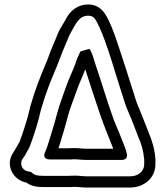

<svg xmlns="http://www.w3.org/2000/svg" viewBox="-20 -746 738 856"><path d="M378 -528C378 -528 338 -517 338 -516C330 -499 322 -482 315 -459C302 -424 286 -394 273 -355C260 -320 245 -278 234 -238C221 -186 205 -140 190 -90C187 -82 184 -75 182 -70C182 -70 162 -35 205 -35H285C293 -35 301 -35 309 -36C325 -36 344 -33 364 -33H520C520 -33 556 -30 544 -66C544 -66 543 -72 542 -74L537 -89C522 -129 503 -174 488 -210C460 -286 432 -382 404 -464C399 -480 394 -500 384 -520C383 -523 380 -526 378 -528ZM285 -85H241C255 -130 269 -175 282 -226C292 -262 308 -304 321 -339C332 -373 346 -399 360 -437C386 -360 414 -267 442 -192C458 -150 469 -124 485 -83H364C348 -83 328 -86 308 -86C301 -86 293 -85 285 -85ZM67 -113C56 -95 48 -79 38 -64C1 -9 41 59 98 68C120 85 147 88 175 88H285C295 88 304 88 314 87C327 87 345 90 364 90H561C619 90 673 50 673 -14V-35V-37C669 -85 658 -119 642 -157C629 -190 617 -222 602 -258C586 -292 579 -324 564 -368C553 -403 533 -467 521 -502C503 -556 486 -613 460 -664C447 -690 424 -726 373 -726C329 -726 299 -702 280 -672C272 -658 263 -641 255 -629C241 -607 234 -586 226 -567L214 -539C205 -519 195 -487 187 -469C160 -407 134 -338 114 -268V-266C102 -213 85 -162 67 -113ZM285 38H175C148 38 134 35 125 26C121 22 115 19 110 19C82 17 65 -11 80 -37L86 -45C95 -58 103 -76 110 -87C112 -90 112 -92 113 -94C132 -144 150 -200 162 -255C181 -323 207 -389 233 -449C242 -471 253 -502 260 -519L272 -547C282 -569 288 -589 297 -603C316 -634 330 -676 373 -676C396 -676 403 -665 415 -642C438 -596 456 -542 474 -487C485 -453 504 -389 516 -352C530 -310 538 -277 556 -238C571 -204 582 -172 596 -137C611 -103 619 -76 623 -34V-14C623 17 597 40 561 40H364C350 40 333 37 313 37C304 37 294 38 285 38Z"/></svg>

Font: Blanket
Style: BdOutline
Weight: 700
Foundry: Cannot Into Space Fonts
Version: Version 0.9